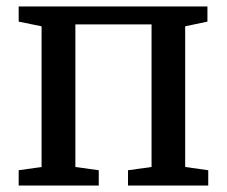

<svg xmlns="http://www.w3.org/2000/svg" viewBox="-20 -571 698 591"><path d="M37.5 0V-47L108 -57V-490L37.5 -504.5V-551H618.5V-504.5L550 -490V-57L621 -47V0H374V-47L446.5 -57V-496H212V-57L284 -47V0Z"/></svg>

Font: Merriweather 28pt
Style: Regular
Weight: 400
Version: Version 2.100